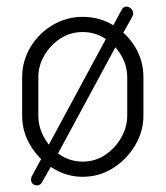

<svg xmlns="http://www.w3.org/2000/svg" viewBox="-20 -529 501 581"><path d="M230 6Q182 6 140 -20Q98 -46 72.5 -88Q47 -130 47 -179V-295Q47 -344 72 -386Q97 -428 139 -453Q181 -478 230 -478Q280 -478 321.5 -453.5Q363 -429 388.5 -387.5Q414 -346 414 -295V-179Q414 -131 388.5 -88.5Q363 -46 321.5 -20Q280 6 230 6ZM230 -40Q268 -40 298 -60Q328 -80 346.5 -112Q365 -144 365 -179V-295Q365 -330 347 -361Q329 -392 298.5 -412Q268 -432 230 -432Q192 -432 162 -412Q132 -392 114 -361Q96 -330 96 -295V-179Q96 -144 114 -112Q132 -80 162.5 -60Q193 -40 230 -40ZM91 32Q85 32 79.5 27.5Q74 23 74 15Q74 9 76 5L104 -47L323 -453L349 -501Q354 -509 363 -509Q370 -509 376.5 -503Q383 -497 383 -489Q383 -483 379 -476L353 -430L133 -23L108 21Q103 32 91 32Z"/></svg>

Font: Dosis ExtraLight Light
Style: Regular
Weight: 300
Version: Version 3.001; ttfautohint (v1.8.2)